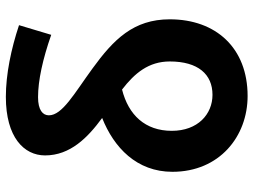

<svg xmlns="http://www.w3.org/2000/svg" viewBox="-125 -727 866 656"><g transform="rotate(-90 308.0 -399.0)"><path d="M308 14C472 14 570 -94 570 -252C570 -376 501 -444 402 -516C317 -578 242 -619 242 -665C242 -686 260 -702 304 -702C361 -702 434 -686 517 -657L550 -767C469 -794 382 -812 305 -812C167 -812 105 -750 105 -678C105 -592 166 -532 233 -483C132 -443 49 -365 49 -243C49 -82 170 14 308 14ZM330 -415C386 -372 426 -324 426 -252C426 -155 382 -106 312 -106C246 -106 189 -156 189 -245C189 -336 243 -393 330 -415Z"/></g></svg>

Font: Noto Sans Mono CJK HK
Style: Bold
Weight: 700
Designer: Ryoko NISHIZUKA 西塚涼子 (kana, bopomofo & ideographs); Paul D. Hunt (Latin, Greek & Cyrillic); Sandoll Communications 산돌커뮤니
Foundry: Adobe
Version: Version 2.004;hotconv 1.0.118;makeotfexe 2.5.65603